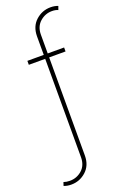

<svg xmlns="http://www.w3.org/2000/svg" viewBox="-214 -810 676 1065"><g transform="rotate(-20 124.0 -278.0)"><path d="M232.4 -524.4V-501H135.7V79.1Q135.3 136.7 97.9 170.4Q60.5 204.1 10.7 204.1Q-2.4 204.1 -12.7 202.1Q-22.9 200.2 -33.2 196.3L-26.4 175.8Q-17.6 178.7 -8.8 180.2Q0 181.6 10.7 181.6Q51.3 181.6 81.8 154.5Q112.3 127.4 112.3 79.1V-501H15.6V-524.4H112.3V-634.8Q112.8 -692.4 150.1 -726.1Q187.5 -759.8 237.3 -759.8Q250.5 -759.8 260.7 -757.8Q271 -755.9 281.2 -752L273.4 -730.5Q265.6 -733.9 257.1 -735.6Q248.5 -737.3 237.3 -737.3Q197.3 -737.3 166.5 -710Q135.7 -682.6 135.7 -634.8V-524.4Z"/></g></svg>

Font: Inter 28pt Thin
Style: Regular
Weight: 250
Designer: Rasmus Andersson
Foundry: rsms
Version: Version 4.001;git-66647c0bb